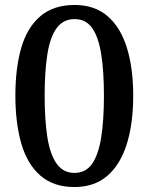

<svg xmlns="http://www.w3.org/2000/svg" viewBox="-20 -744 599 774"><path d="M280 10Q196 10 143 -36Q90 -82 66 -165Q42 -248 42 -359Q42 -470 66 -552Q90 -634 143 -679Q196 -724 281 -724Q361 -724 413.5 -679Q466 -634 491.5 -551.5Q517 -469 517 -358Q517 -247 491.5 -164.5Q466 -82 413.5 -36Q361 10 280 10ZM280 -47Q326 -47 351.5 -84Q377 -121 388 -190.5Q399 -260 399 -358Q399 -456 388 -525.5Q377 -595 351.5 -631Q326 -667 281 -667Q235 -667 208.5 -631Q182 -595 171 -525.5Q160 -456 160 -358Q160 -260 171 -190.5Q182 -121 208.5 -84Q235 -47 280 -47Z"/></svg>

Font: Noto Serif Gujarati Medium
Style: Regular
Weight: 500
Version: Version 2.102